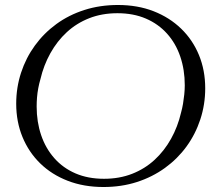

<svg xmlns="http://www.w3.org/2000/svg" viewBox="-20 -740 879 770"><path d="M395 10Q316 10 251.5 -15Q187 -40 141 -85Q95 -130 70 -191Q45 -252 45 -324Q45 -389 64.5 -448.5Q84 -508 120 -557.5Q156 -607 206 -643.5Q256 -680 318.5 -700Q381 -720 453 -720Q532 -720 596 -695Q660 -670 706.5 -625Q753 -580 778 -519Q803 -458 803 -386Q803 -321 783.5 -261.5Q764 -202 728 -152.5Q692 -103 641.5 -66.5Q591 -30 529 -10Q467 10 395 10ZM451 -687Q389 -687 338 -667Q287 -647 248 -611Q209 -575 182 -526.5Q155 -478 142 -422Q137 -405 133.5 -386.5Q130 -368 128.5 -349.5Q127 -331 127 -313Q127 -251 145 -198Q163 -145 198 -105.5Q233 -66 283 -44.5Q333 -23 397 -23Q459 -23 510 -43Q561 -63 600 -99Q639 -135 666 -183.5Q693 -232 706 -288Q711 -306 714 -324Q717 -342 719 -361Q721 -380 721 -398Q721 -460 703 -513Q685 -566 650 -605Q615 -644 565 -665.5Q515 -687 451 -687Z"/></svg>

Font: Roboto Serif 120pt Expanded Light
Style: Italic
Weight: 300
Width: 7
Italic angle: -10°
Designer: Greg Gazdowicz
Foundry: Commercial Type
Version: Version 1.008